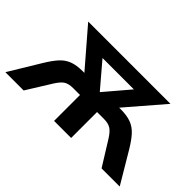

<svg xmlns="http://www.w3.org/2000/svg" viewBox="-84 -742 995 995"><g transform="rotate(45 413.0 -244.5)"><path d="M-6 0 97 -170Q123 -213 146 -238.5Q169 -264 199 -275.5Q229 -287 275 -287H286L112 -489H715L541 -287H552Q598 -287 628.5 -275.5Q659 -264 682.5 -238Q706 -212 731 -170L832 0H699L617 -132Q596 -166 577 -178Q558 -190 526 -190H476V0H351V-190H301Q268 -190 249.5 -178Q231 -166 210 -132L128 0ZM412 -274H414L528 -408H298Z"/></g></svg>

Font: Nunito Sans
Style: Bold
Weight: 700
Designer: Vernon Adams
Foundry: Vernon Adams
Version: Version 3.101; ttfautohint (v1.8.4.7-5d5b);gftools[0.9.27]